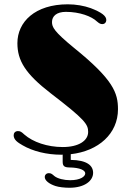

<svg xmlns="http://www.w3.org/2000/svg" viewBox="-20 -720 621 905"><path d="M86.4 -35.2C134.3 -7.3 199.7 9.3 269.5 9.3C271.5 9.3 273.4 8.8 275.4 8.8V42.5C275.4 63 283.7 68.8 306.2 69.3C357.9 69.8 381.8 83 381.8 97.2C381.8 112.3 358.4 129.4 310.5 129.4C282.2 129.4 251 122.1 235.8 109.4C226.6 101.6 221.7 96.2 210.4 96.2C197.8 96.2 190.9 105 190.9 113.8C190.9 131.3 211.9 147 241.2 156.7C256.8 162.1 285.2 165 307.6 165C379.4 165 418.9 131.8 418.9 94.7C418.9 60.1 389.6 34.7 313.5 33.7V6.8C444.8 -7.8 536.1 -90.3 536.1 -205.1C536.1 -282.2 514.2 -344.7 328.6 -494.6C234.4 -571.8 225.1 -592.3 225.1 -616.2C225.1 -644 247.1 -664.1 290.5 -664.1C355.5 -664.1 411.6 -643.1 437 -618.7C447.8 -609.4 453.6 -606.4 462.4 -606.4C473.6 -606.4 481 -614.7 481 -626C481 -644 460.9 -661.1 407.7 -681.6C376.5 -692.9 337.4 -699.7 299.8 -699.7C145 -699.7 62 -616.7 62 -516.6C62 -434.1 99.6 -372.6 217.8 -281.2C380.9 -156.2 395.5 -134.3 395.5 -98.1C395.5 -56.6 350.6 -26.9 275.9 -26.9C203.1 -26.9 135.3 -50.3 94.7 -85.9C81.1 -98.6 75.7 -102.1 64.5 -102.1C51.8 -102.1 44.4 -93.3 44.4 -82.5C44.4 -61 63.5 -48.3 86.4 -35.2Z"/></svg>

Font: Limelight
Style: Regular
Weight: 400
Designer: Nicole Fally
Foundry: Nicole Fally
Version: Version 1.002